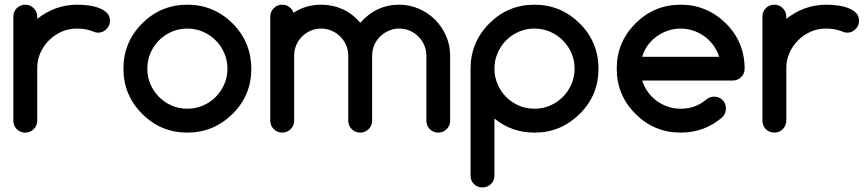

<svg xmlns="http://www.w3.org/2000/svg" viewBox="-20 -567 3712 821"><path d="M139.2 -496.1V-486.3Q175.8 -515.6 218.8 -531.2Q261.7 -546.9 310.5 -546.9Q332 -546.9 356.4 -543.9Q380.9 -541 402.3 -533.2Q422.9 -525.4 436.5 -512.7Q450.2 -499.5 450.2 -478.5Q450.2 -467.8 446.3 -458.5Q442.4 -449.2 435.1 -442.4Q428.2 -435.5 418.9 -431.2Q409.7 -427.2 398.9 -427.2Q389.6 -427.2 377.4 -432.6Q346.7 -444.8 310.5 -444.8Q274.9 -445.3 243.7 -431.6Q212.9 -418 189.5 -394.5Q166 -371.1 152.3 -340.3Q138.7 -309.1 139.2 -273.4V-50.8Q138.7 -29.3 124 -14.6Q109.4 0 88.4 0Q66.4 0 51.8 -14.6Q37.1 -29.3 37.1 -50.8V-496.1Q37.1 -517.6 51.8 -532.2Q66.4 -546.9 88.4 -546.9Q109.4 -546.9 124 -532.2Q138.7 -517.6 139.2 -496.1Z M781.2 -444.8Q745.1 -444.8 713.9 -431.2Q682.6 -417.5 659.7 -394.3Q636.7 -371.1 623.3 -339.8Q609.9 -308.6 609.9 -273.4Q609.9 -238.3 623.3 -207Q636.7 -175.8 659.7 -152.6Q682.6 -129.4 713.9 -115.7Q745.1 -102.1 781.2 -102.1Q816.9 -102.1 848.1 -115.7Q879.4 -129.4 902.6 -152.8Q925.8 -176.3 939.2 -207.3Q952.6 -238.3 952.6 -273.4Q952.6 -308.6 939.2 -339.6Q925.8 -370.6 902.6 -394Q879.4 -417.5 848.1 -431.2Q816.9 -444.8 781.2 -444.8ZM1054.7 -273.4Q1054.7 -159.2 974.6 -80.1Q893.6 0 781.2 0Q668 0 587.9 -80.1Q507.8 -160.2 507.8 -273.4Q507.8 -386.7 587.9 -466.8Q668 -546.9 781.2 -546.9Q893.6 -546.9 974.6 -466.8Q1014.6 -426.8 1034.4 -378.4Q1054.2 -330.1 1054.7 -273.4Z M1904.8 -51.3Q1904.8 -29.8 1889.9 -14.9Q1875 0 1854 0Q1832.5 0 1817.9 -14.9Q1803.2 -29.8 1803.2 -51.3V-329.1Q1803.2 -352.5 1794.2 -373.5Q1785.2 -394.5 1769.5 -410.4Q1753.9 -426.3 1732.7 -435.5Q1711.4 -444.8 1687 -444.8Q1663.1 -444.8 1642.1 -435.5Q1621.1 -426.3 1605.2 -410.6Q1589.4 -395 1580.3 -374Q1571.3 -353 1571.3 -329.1V-51.3Q1571.3 -29.8 1556.4 -14.9Q1541.5 0 1520.5 0Q1499 0 1484.1 -14.9Q1469.2 -29.8 1469.2 -51.3V-329.1Q1469.2 -353 1460 -374Q1450.7 -395 1435.1 -410.6Q1419.4 -426.3 1398.4 -435.5Q1377.4 -444.8 1353.5 -444.8Q1329.6 -444.8 1308.6 -435.8Q1287.6 -426.8 1271.7 -410.9Q1255.9 -395 1246.8 -374Q1237.8 -353 1237.8 -329.1V-51.3Q1237.8 -29.8 1222.9 -14.9Q1208 0 1187 0Q1165.5 0 1150.6 -14.9Q1135.7 -29.8 1135.7 -51.3V-496.1Q1135.7 -517.1 1150.6 -532Q1165.5 -546.9 1186.5 -546.9Q1203.6 -546.9 1216.8 -537.4Q1230 -527.8 1234.9 -512.2Q1287.1 -546.9 1353.5 -546.9Q1402.3 -546.9 1445.3 -527.6Q1488.3 -508.3 1520.5 -469.2Q1588.4 -546.9 1687 -546.9Q1731.4 -546.9 1771.2 -529.5Q1811 -512.2 1840.6 -482.7Q1870.1 -453.1 1887.5 -413.3Q1904.8 -373.5 1904.8 -329.1Z M2265.6 0Q2167.5 0 2094.2 -60.1V183.6Q2094.2 205.6 2079.3 220Q2064.5 234.4 2043 234.4Q2021 234.4 2006.6 220Q1992.2 205.6 1992.2 183.6V-273.4Q1992.2 -386.7 2072.3 -466.8Q2152.3 -546.9 2265.6 -546.9Q2377.9 -546.9 2459 -466.8Q2499 -427.2 2519 -378.7Q2539.1 -330.1 2539.1 -273.4Q2539.1 -159.2 2459 -80.1Q2418 -39.6 2369.9 -19.8Q2321.8 0 2265.6 0ZM2265.6 -102.1Q2301.3 -102.1 2332.5 -115.7Q2363.8 -129.4 2387 -152.8Q2410.2 -176.3 2423.6 -207.3Q2437 -238.3 2437 -273.4Q2437 -308.6 2423.6 -339.6Q2410.2 -370.6 2387 -394Q2363.8 -417.5 2332.5 -431.2Q2301.3 -444.8 2265.6 -444.8Q2229.5 -444.8 2198.2 -431.2Q2167 -417.5 2144 -394.3Q2121.1 -371.1 2107.7 -339.8Q2094.2 -308.6 2094.2 -273.4Q2094.2 -238.3 2107.7 -207Q2121.1 -175.8 2144 -152.6Q2167 -129.4 2198.2 -115.7Q2229.5 -102.1 2265.6 -102.1Z M3033.2 -153.8Q3055.2 -153.8 3069.6 -139.4Q3084 -125 3084 -103Q3084 -81.5 3069.3 -66.4Q2993.7 0 2890.6 0Q2777.3 0 2697.3 -80.1Q2617.2 -160.2 2617.2 -273.4Q2617.2 -386.7 2697.3 -466.8Q2777.3 -546.9 2890.6 -546.9Q3002.9 -546.9 3084 -466.8Q3124 -427.2 3144 -378.7Q3164.1 -330.1 3164.1 -273.4Q3164.1 -251.5 3149.2 -237.1Q3134.3 -222.7 3112.8 -222.7H2726.1Q2734.4 -195.8 2750.5 -173.6Q2766.6 -151.4 2788.3 -135.5Q2810.1 -119.6 2836.2 -110.8Q2862.3 -102.1 2890.6 -102.1Q2922.9 -102.1 2949.7 -111.8Q2976.6 -121.6 2999.5 -141.1Q3014.2 -153.3 3033.2 -153.8ZM3055.2 -324.2Q3046.9 -351.1 3030.5 -373.3Q3014.2 -395.5 2992.4 -411.4Q2970.7 -427.2 2944.6 -436Q2918.5 -444.8 2890.6 -444.8Q2862.8 -444.8 2836.4 -436Q2810.1 -427.2 2788.1 -411.4Q2766.1 -395.5 2750 -373.3Q2733.9 -351.1 2726.1 -324.2Z M3342.3 -496.1V-486.3Q3378.9 -515.6 3421.9 -531.2Q3464.8 -546.9 3513.7 -546.9Q3535.2 -546.9 3559.6 -543.9Q3584 -541 3605.5 -533.2Q3626 -525.4 3639.6 -512.7Q3653.3 -499.5 3653.3 -478.5Q3653.3 -467.8 3649.4 -458.5Q3645.5 -449.2 3638.2 -442.4Q3631.3 -435.5 3622.1 -431.2Q3612.8 -427.2 3602.1 -427.2Q3592.8 -427.2 3580.6 -432.6Q3549.8 -444.8 3513.7 -444.8Q3478 -445.3 3446.8 -431.6Q3416 -418 3392.6 -394.5Q3369.1 -371.1 3355.5 -340.3Q3341.8 -309.1 3342.3 -273.4V-50.8Q3341.8 -29.3 3327.1 -14.6Q3312.5 0 3291.5 0Q3269.5 0 3254.9 -14.6Q3240.2 -29.3 3240.2 -50.8V-496.1Q3240.2 -517.6 3254.9 -532.2Q3269.5 -546.9 3291.5 -546.9Q3312.5 -546.9 3327.1 -532.2Q3341.8 -517.6 3342.3 -496.1Z"/></svg>

Font: Comfortaa
Style: Bold
Weight: 700
Designer: Johan Aakerlund
Foundry: Johan Aakerlund
Version: Version 2.001; ttfautohint (v1.4.1)